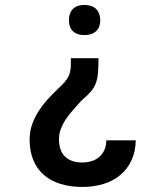

<svg xmlns="http://www.w3.org/2000/svg" viewBox="-20 -551 640 763"><path d="M371.6 -319.8Q371.1 -285.2 369.4 -262Q367.7 -238.8 361.1 -220.9Q354.5 -203.1 340.8 -187Q327.1 -170.9 303.2 -150.9Q288.6 -134.3 272.7 -116.7Q256.8 -99.1 243.9 -80.3Q231 -61.5 222.7 -41Q214.4 -20.5 214.4 2Q214.4 47.9 238.5 71.3Q262.7 94.7 306.6 94.7Q324.7 94.7 342 89.8Q359.4 85 372.6 74.2Q385.7 63.5 394 46.9Q402.3 30.3 402.3 6.8H519.5Q518.6 52.2 502.2 86.9Q485.8 121.6 457.5 145Q429.2 168.5 390.6 180.2Q352.1 191.9 307.6 191.9Q257.8 191.9 219 179.4Q180.2 167 153.1 143.1Q126 119.1 111.8 84Q97.7 48.8 97.7 3.4Q97.7 -30.8 109.1 -60.8Q120.6 -90.8 138.7 -117.2Q156.7 -143.6 179.4 -167Q202.1 -190.4 224.1 -211.4Q238.8 -225.6 246.3 -237.1Q253.9 -248.5 257.3 -260.5Q260.7 -272.5 261.2 -286.6Q261.7 -300.8 261.7 -319.8ZM253.9 -470.2Q253.9 -482.9 257.3 -494.1Q260.7 -505.4 268.1 -513.7Q275.4 -522 287.1 -526.6Q298.8 -531.2 315.4 -531.2Q332 -531.2 344 -526.6Q356 -522 363.5 -513.7Q371.1 -505.4 374.8 -494.1Q378.4 -482.9 378.4 -470.2Q378.4 -458 374.8 -447.3Q371.1 -436.5 363.5 -428.7Q356 -420.9 344 -416.3Q332 -411.6 315.4 -411.6Q298.8 -411.6 287.1 -416.3Q275.4 -420.9 268.1 -428.7Q260.7 -436.5 257.3 -447.3Q253.9 -458 253.9 -470.2Z"/></svg>

Font: TypoPRO Roboto Mono
Style: Regular
Weight: 500
Designer: Google
Version: Version 2.000986; 2015; ttfautohint (v1.3)